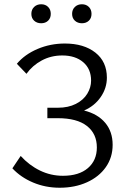

<svg xmlns="http://www.w3.org/2000/svg" viewBox="-20 -871 597 900"><path d="M38 -82 77 -140Q117 -96 167.5 -71.5Q218 -47 275 -47Q350 -47 392 -83Q434 -119 434 -180Q434 -244 387.5 -280.5Q341 -317 251 -317H202V-366H251Q300 -366 335.5 -384Q371 -402 389 -431.5Q407 -461 407 -493Q407 -548 370 -579.5Q333 -611 272 -611Q219 -611 175.5 -587.5Q132 -564 104 -525L59 -572Q96 -616 156 -641.5Q216 -667 284 -667Q373 -667 427 -624.5Q481 -582 481 -507Q481 -458 452 -416Q423 -374 374 -353Q438 -337 473 -295.5Q508 -254 508 -192Q508 -133 476 -87.5Q444 -42 387.5 -16.5Q331 9 260 9Q193 9 135 -15.5Q77 -40 38 -82ZM127 -806Q127 -826 140 -838.5Q153 -851 173 -851Q193 -851 205.5 -838.5Q218 -826 218 -806Q218 -786 205.5 -774Q193 -762 173 -762Q153 -762 140 -774Q127 -786 127 -806ZM318 -806Q318 -826 331 -838.5Q344 -851 364 -851Q384 -851 396.5 -838.5Q409 -826 409 -806Q409 -786 396.5 -774Q384 -762 364 -762Q344 -762 331 -774Q318 -786 318 -806Z"/></svg>

Font: LXGW Bright TC
Style: Regular
Weight: 400
Designer: Christian Thalmann (Catharsis Fonts)
Foundry: LXGW / Christian Thalmann (Catharsis Fonts) / Fontworks Inc.
Version: Version 5.501